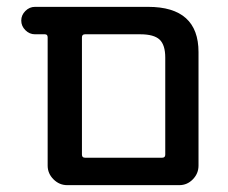

<svg xmlns="http://www.w3.org/2000/svg" viewBox="-20 -540 666 560"><path d="M219 -431V-89Q219 -80 228 -80H453Q462 -80 462 -89V-372Q462 -409 445.5 -424.5Q429 -440 389 -440H228Q219 -440 219 -431ZM82 -440Q66 -440 54 -452Q42 -464 42 -480Q42 -496 54 -508Q66 -520 82 -520H412Q559 -520 559 -388V-57Q559 -34 542.5 -17Q526 0 503 0H219H176Q153 0 136 -17Q119 -34 119 -57V-431Q119 -440 111 -440Z"/></svg>

Font: Rounded Mplus 1c Medium
Style: Regular
Weight: 500
Version: Version 1.059.20150529